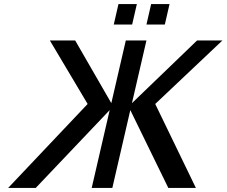

<svg xmlns="http://www.w3.org/2000/svg" viewBox="-20 -920 1109 940"><path d="M155 0H20L409 -411L224 -722H348L525 -415L596 -722H697L626 -415L945 -722H1069L740 -411L939 0H804L618 -381L530 0H429L517 -381ZM697 -800 720 -900H810L787 -800ZM537 -800 560 -900H650L627 -800Z"/></svg>

Font: Perun
Style: Italic
Weight: 400
Italic angle: -12°
Foundry: Copyright (c) Stefan Peev, Context Ltd, 2016
Version: Version 1.027